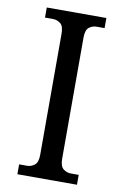

<svg xmlns="http://www.w3.org/2000/svg" viewBox="-84 -775 521 824"><g transform="rotate(10 177.0 -363.5)"><path d="M311.5 -726.6V-682.6H276.4Q258.8 -682.6 244.1 -671.4Q229.5 -660.2 229.5 -627V-98.6Q229.5 -66.4 244.1 -54.7Q258.8 -43 276.4 -43H311.5V0H51.8V-43H86.9Q104.5 -43 119.1 -54.7Q133.8 -66.4 133.8 -98.6V-627Q133.8 -660.2 119.1 -671.4Q104.5 -682.6 86.9 -682.6H51.8V-726.6Z"/></g></svg>

Font: Subtext
Style: Regular
Weight: 400
Designer: Christopher J. Fynn
Foundry: Christopher J. Fynn for DDC
Version: Version 1.000 preliminary